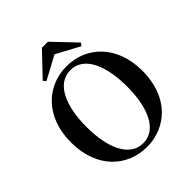

<svg xmlns="http://www.w3.org/2000/svg" viewBox="-262 -1128 1309 1309"><g transform="rotate(-45 392.5 -474.0)"><path d="M421.9 -967H364.1L208.5 -803.8L224.9 -784.1L433.2 -896.1H353.1L561.9 -784.1L577.5 -803.8ZM392.9 18.6C578.1 18.6 737.7 -118.1 737.7 -370.5C737.7 -623.3 577.4 -759.4 392.9 -759.4C208.6 -759.4 47.6 -621.5 47.6 -370.5C47.6 -116.5 208.6 18.6 392.9 18.6ZM392.9 -18C260.6 -18 197 -170.4 197 -370.5C197 -569.1 260.6 -722.2 392.9 -722.2C525.4 -722.2 588 -569.1 588 -370.5C588 -170.4 525.4 -18 392.9 -18Z"/></g></svg>

Font: Source Han Serif TW VF
Style: Regular
Weight: 250
Designer: Ryoko NISHIZUKA 西塚涼子 (kana & ideographs); Frank Grießhammer (Latin, Greek & Cyrillic); Wenlong ZHANG 张文龙 (bopomofo); San
Foundry: Adobe
Version: Version 2.002;hotconv 1.1.0;makeotfexe 2.6.0